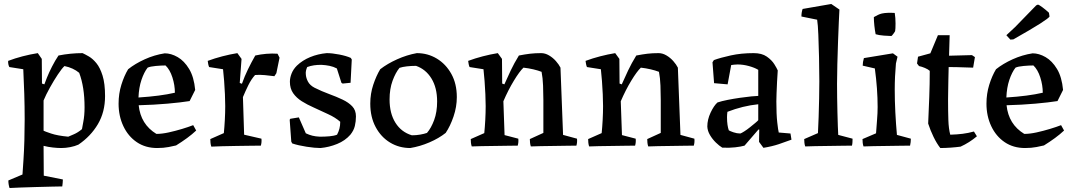

<svg xmlns="http://www.w3.org/2000/svg" viewBox="-20 -732 5402 965"><path d="M28 213Q25 204 23.5 194.5Q22 185 22 175L93 145Q95 116 98 71Q101 26 102.5 -27Q104 -80 104 -132Q104 -197 102 -260.5Q100 -324 97 -384L27 -395Q20 -408 21 -426Q55 -439 93.5 -449Q132 -459 170 -465L190 -436L191 -312L203 -308Q206 -317 216 -342Q226 -367 241.5 -397.5Q257 -428 274 -453Q304 -459 334.5 -462Q365 -465 395 -465Q408 -459 427 -448Q446 -437 464.5 -414.5Q483 -392 495.5 -352Q508 -312 508 -249Q508 -169 472 -108Q436 -47 374 -5Q356 3 333 7.5Q310 12 288 12Q270 12 246.5 9.5Q223 7 199 1L200 151L296 170Q296 178 295 187.5Q294 197 293 205Q276 205 240 206Q204 207 162 208Q120 209 83 210.5Q46 212 28 213ZM323 -45Q330 -48 351 -57Q372 -66 392 -83Q392 -86 398.5 -118.5Q405 -151 405 -193Q405 -295 378 -366Q348 -391 304 -400Q291 -388 271 -358Q251 -328 231 -292Q211 -256 199 -227V-75Q204 -72 236.5 -61Q269 -50 323 -45Z M770 12Q711 12 667.5 -17.5Q624 -47 600 -98Q576 -149 576 -211Q576 -261 590 -306Q604 -351 624 -384Q659 -412 707.5 -434Q756 -456 808 -464Q840 -464 873 -445Q906 -426 930.5 -385.5Q955 -345 961 -280L933 -224Q889 -217 821.5 -211Q754 -205 677 -203Q687 -107 766 -59Q794 -59 828 -66.5Q862 -74 895 -84Q928 -94 951 -103L966 -76Q946 -57 920 -38Q894 -19 865 -1Q853 2 827.5 7Q802 12 770 12ZM676 -242Q786 -249 859 -266Q859 -304 846.5 -343Q834 -382 812 -403Q791 -403 763 -400.5Q735 -398 722 -392Q704 -369 691 -330.5Q678 -292 676 -242Z M1042 5Q1039 -5 1038 -14Q1037 -23 1037 -33L1105 -63Q1108 -92 1110 -129Q1112 -166 1112 -199Q1112 -225 1110.5 -258.5Q1109 -292 1106.5 -325Q1104 -358 1101 -384L1031 -395Q1028 -402 1026.5 -410Q1025 -418 1024 -426Q1059 -439 1097.5 -449Q1136 -459 1173 -465L1194 -436L1185 -315L1196 -311Q1209 -348 1226 -383Q1243 -418 1263 -453Q1289 -459 1318.5 -461.5Q1348 -464 1375 -462L1385 -442L1369 -364L1359 -349Q1336 -352 1310.5 -354.5Q1285 -357 1262 -355Q1243 -334 1228 -303.5Q1213 -273 1201 -244L1207 -55L1294 -35Q1296 -17 1291 0Q1274 0 1240.5 0.5Q1207 1 1168.5 1.5Q1130 2 1095.5 3Q1061 4 1042 5Z M1591 12Q1563 12 1521 5.5Q1479 -1 1449 -11L1444 -20L1436 -130L1439 -135L1482 -142L1517 -62Q1534 -54 1550 -50Q1566 -46 1588 -45Q1613 -45 1636 -47Q1659 -49 1674 -55Q1682 -70 1686 -85.5Q1690 -101 1690 -120Q1665 -142 1628.5 -158.5Q1592 -175 1556 -192Q1524 -206 1497 -223Q1470 -240 1453.5 -263.5Q1437 -287 1437 -321Q1437 -341 1445.5 -362.5Q1454 -384 1472 -402Q1500 -429 1539 -445Q1578 -461 1622 -465Q1649 -465 1685 -458Q1721 -451 1743 -441L1748 -433L1742 -316L1702 -312L1696 -316L1673 -388Q1656 -397 1636.5 -401Q1617 -405 1597 -406Q1556 -407 1524 -395Q1520 -386 1518 -377Q1516 -368 1517 -359Q1518 -340 1528 -321.5Q1538 -303 1561 -291Q1597 -273 1634 -259.5Q1671 -246 1701.5 -231.5Q1732 -217 1750.5 -197.5Q1769 -178 1769 -147Q1769 -122 1763.5 -99Q1758 -76 1741 -55Q1715 -25 1674.5 -8.5Q1634 8 1591 12Z M2042 12Q1986 12 1940.5 -15.5Q1895 -43 1868 -93.5Q1841 -144 1841 -211Q1841 -261 1856 -306Q1871 -351 1891 -384Q1927 -412 1976 -434Q2025 -456 2075 -465Q2130 -465 2175.5 -437.5Q2221 -410 2248.5 -360.5Q2276 -311 2276 -244Q2276 -195 2259.5 -146.5Q2243 -98 2220 -64Q2186 -37 2138.5 -16.5Q2091 4 2042 12ZM2050 -52Q2072 -52 2092 -55.5Q2112 -59 2126 -64Q2147 -88 2162 -128.5Q2177 -169 2177 -222Q2177 -291 2148.5 -337.5Q2120 -384 2071 -401Q2047 -401 2025 -398.5Q2003 -396 1988 -391Q1968 -367 1953 -326Q1938 -285 1938 -232Q1938 -162 1967.5 -115Q1997 -68 2050 -52Z M2351 4Q2348 -5 2347 -14.5Q2346 -24 2346 -33L2414 -63Q2417 -92 2419 -129Q2421 -166 2421 -199Q2421 -225 2419.5 -258.5Q2418 -292 2415.5 -325Q2413 -358 2410 -384L2340 -395Q2337 -402 2335.5 -410Q2334 -418 2333 -426Q2368 -439 2406.5 -449Q2445 -459 2482 -465L2503 -436L2504 -312L2515 -308Q2530 -342 2547 -378Q2564 -414 2588 -453Q2619 -459 2644 -462Q2669 -465 2700 -465Q2720 -465 2739.5 -453.5Q2759 -442 2774 -425Q2789 -408 2797 -392Q2800 -307 2803.5 -222.5Q2807 -138 2810 -54L2880 -35Q2882 -17 2877 0Q2861 0 2831 0.5Q2801 1 2765 1.5Q2729 2 2697.5 2.5Q2666 3 2648 4Q2645 -5 2644 -14.5Q2643 -24 2643 -33L2711 -64V-229Q2711 -262 2709.5 -301.5Q2708 -341 2702 -371Q2684 -378 2660.5 -383.5Q2637 -389 2611 -392Q2591 -373 2562.5 -326Q2534 -279 2510 -223L2516 -53L2585 -35Q2587 -17 2582 0Q2567 0 2536 0.5Q2505 1 2468.5 1.5Q2432 2 2400 2.5Q2368 3 2351 4Z M2941 4Q2938 -5 2937 -14.5Q2936 -24 2936 -33L3004 -63Q3007 -92 3009 -129Q3011 -166 3011 -199Q3011 -225 3009.5 -258.5Q3008 -292 3005.5 -325Q3003 -358 3000 -384L2930 -395Q2927 -402 2925.5 -410Q2924 -418 2923 -426Q2958 -439 2996.5 -449Q3035 -459 3072 -465L3093 -436L3094 -312L3105 -308Q3120 -342 3137 -378Q3154 -414 3178 -453Q3209 -459 3234 -462Q3259 -465 3290 -465Q3310 -465 3329.5 -453.5Q3349 -442 3364 -425Q3379 -408 3387 -392Q3390 -307 3393.5 -222.5Q3397 -138 3400 -54L3470 -35Q3472 -17 3467 0Q3451 0 3421 0.5Q3391 1 3355 1.5Q3319 2 3287.5 2.5Q3256 3 3238 4Q3235 -5 3234 -14.5Q3233 -24 3233 -33L3301 -64V-229Q3301 -262 3299.5 -301.5Q3298 -341 3292 -371Q3274 -378 3250.5 -383.5Q3227 -389 3201 -392Q3181 -373 3152.5 -326Q3124 -279 3100 -223L3106 -53L3175 -35Q3177 -17 3172 0Q3157 0 3126 0.5Q3095 1 3058.5 1.5Q3022 2 2990 2.5Q2958 3 2941 4Z M3722 0Q3705 5 3674.5 8.5Q3644 12 3610 10Q3595 1 3578 -15.5Q3561 -32 3548.5 -53Q3536 -74 3535 -96Q3535 -131 3551.5 -166Q3568 -201 3586 -217Q3607 -224 3637.5 -230Q3668 -236 3699.5 -240.5Q3731 -245 3756 -247.5Q3781 -250 3791 -250V-381Q3773 -392 3744 -400Q3715 -408 3687 -408Q3678 -408 3670 -407Q3662 -406 3655 -405L3637 -308L3569 -314L3561 -419L3568 -430Q3601 -442 3653 -453.5Q3705 -465 3768 -465Q3809 -465 3834 -447.5Q3859 -430 3872 -409Q3885 -388 3889 -378Q3887 -352 3885.5 -321Q3884 -290 3883 -263Q3882 -236 3882 -222Q3882 -157 3886.5 -117Q3891 -77 3894 -66L3953 -61L3958 -30Q3929 -19 3894.5 -7.5Q3860 4 3817 11L3795 -19L3796 -81H3792Q3775 -62 3757 -40.5Q3739 -19 3722 0ZM3643 -77Q3649 -73 3666.5 -67Q3684 -61 3701 -61Q3707 -63 3720.5 -71.5Q3734 -80 3749 -92Q3764 -104 3776 -114Q3788 -124 3791 -128V-208Q3713 -200 3636 -170Q3635 -163 3634.5 -156Q3634 -149 3634 -143Q3634 -121 3636.5 -104.5Q3639 -88 3643 -77Z M4027 4Q4024 -5 4023 -14.5Q4022 -24 4022 -33L4091 -63Q4093 -98 4094.5 -144Q4096 -190 4097 -237.5Q4098 -285 4098 -324Q4098 -382 4096.5 -444Q4095 -506 4093 -557Q4091 -608 4087 -633L4008 -649Q4008 -670 4014 -687L4158 -712L4199 -684Q4198 -667 4196 -623Q4194 -579 4192 -522.5Q4190 -466 4188.5 -409.5Q4187 -353 4187 -311Q4187 -280 4187.5 -242Q4188 -204 4189 -166Q4190 -128 4191 -98Q4192 -68 4193 -54L4265 -35Q4265 -27 4264.5 -17.5Q4264 -8 4262 0Q4245 0 4214 0.5Q4183 1 4146.5 1.5Q4110 2 4077.5 2.5Q4045 3 4027 4Z M4320 4Q4317 -5 4316 -14Q4315 -23 4315 -33L4383 -62Q4385 -92 4388 -128Q4391 -164 4391 -194Q4391 -240 4387.5 -288Q4384 -336 4377 -388L4316 -402Q4316 -420 4322 -440L4468 -464L4491 -447L4483 -413Q4480 -380 4478.5 -347.5Q4477 -315 4477 -282Q4477 -226 4480 -167.5Q4483 -109 4488 -54L4558 -35Q4558 -27 4557 -17.5Q4556 -8 4554 0Q4538 0 4506.5 0.5Q4475 1 4439 1.5Q4403 2 4370.5 2.5Q4338 3 4320 4ZM4381 -560Q4377 -580 4374.5 -603.5Q4372 -627 4372 -646Q4380 -651 4391.5 -656.5Q4403 -662 4412 -664Q4425 -667 4442.5 -667.5Q4460 -668 4477 -667Q4481 -642 4481 -614Q4481 -586 4479 -576Q4479 -574 4470.5 -562.5Q4462 -551 4460 -551Q4448 -551 4422.5 -553Q4397 -555 4381 -560Z M4706 12Q4688 -11 4672 -44Q4656 -77 4645 -111Q4648 -178 4650.5 -244Q4653 -310 4653 -376Q4644 -384 4628.5 -390.5Q4613 -397 4599 -400L4589 -413L4594 -447L4656 -464L4694 -555H4753L4750 -452L4865 -455L4880 -445L4871 -392Q4861 -392 4837.5 -393Q4814 -394 4789 -394.5Q4764 -395 4748 -395Q4747 -363 4746.5 -328.5Q4746 -294 4745.5 -267Q4745 -240 4745 -232Q4745 -173 4746.5 -129Q4748 -85 4756 -55Q4790 -56 4818 -59.5Q4846 -63 4875 -71L4890 -47Q4852 -15 4808 5Q4786 8 4758 10Q4730 12 4706 12Z M5132 12Q5073 12 5029.5 -17.5Q4986 -47 4962 -98Q4938 -149 4938 -211Q4938 -261 4952 -306Q4966 -351 4986 -384Q5021 -412 5069.5 -434Q5118 -456 5170 -464Q5202 -464 5235 -445Q5268 -426 5292.5 -385.5Q5317 -345 5323 -280L5295 -224Q5251 -217 5183.5 -211Q5116 -205 5039 -203Q5049 -107 5128 -59Q5156 -59 5190 -66.5Q5224 -74 5257 -84Q5290 -94 5313 -103L5328 -76Q5308 -57 5282 -38Q5256 -19 5227 -1Q5215 2 5189.5 7Q5164 12 5132 12ZM5038 -242Q5148 -249 5221 -266Q5221 -304 5208.5 -343Q5196 -382 5174 -403Q5153 -403 5125 -400.5Q5097 -398 5084 -392Q5066 -369 5053 -330.5Q5040 -292 5038 -242ZM5058 -533 5038 -555 5082 -596 5188 -705 5197 -709Q5202 -708 5219 -695.5Q5236 -683 5252 -668L5255 -649Q5251 -641 5208 -613.5Q5165 -586 5073 -534Z"/></svg>

Font: Labrada Medium
Style: Regular
Weight: 500
Designer: Mercedes Jáuregui
Foundry: Omnibus-Type Team
Version: Version 1.000; ttfautohint (v1.8.4.7-5d5b)